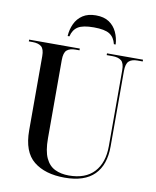

<svg xmlns="http://www.w3.org/2000/svg" viewBox="-98 -987 869 1071"><g transform="rotate(10 336.5 -451.0)"><path d="M342 10Q231 10 166.5 -42Q102 -94 102 -216V-636Q102 -676 85 -690Q68 -704 35 -704H14V-714H301V-704H279Q246 -704 229.5 -689.5Q213 -675 213 -633V-190Q213 -119 231.5 -79Q250 -39 284 -22.5Q318 -6 363 -6Q457 -6 506 -59Q555 -112 555 -206V-636Q555 -676 538 -690Q521 -704 488 -704H455V-714H659V-704H629Q597 -704 581 -689Q565 -674 565 -632V-206Q565 -101 509.5 -45.5Q454 10 342 10ZM222 -771Q224 -808 239 -840.5Q254 -873 283.5 -892.5Q313 -912 358 -912Q404 -912 433 -892.5Q462 -873 477 -840.5Q492 -808 494 -771H484Q475 -809 447.5 -826.5Q420 -844 358 -844Q296 -844 268.5 -826.5Q241 -809 232 -771Z"/></g></svg>

Font: Noto Serif Display SemiCondensed Medium
Style: Regular
Weight: 500
Width: 4
Designer: Monotype Design Team
Foundry: Monotype Imaging Inc.
Version: Version 2.009